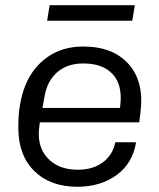

<svg xmlns="http://www.w3.org/2000/svg" viewBox="-20 -713 613 742"><path d="M162.1 -632.8 171.9 -692.9H501L491.2 -632.8ZM278.8 8.8Q174.8 8.8 112.8 -51.8Q50.8 -112.3 50.8 -220.2V-227.1Q50.8 -314.9 78.1 -383.1Q105.5 -451.2 163.1 -492.2Q220.7 -533.2 301.8 -533.2Q416.5 -533.2 477.1 -465.3Q537.6 -397.5 522.9 -278.8L518.1 -240.2H133.8Q133.8 -238.8 133.3 -235.4Q132.8 -231.9 132.8 -230Q120.1 -152.3 161.6 -104.7Q203.1 -57.1 280.8 -57.1Q338.9 -57.1 377 -85.2Q415 -113.3 425.8 -163.1H505.9Q492.7 -82 430.7 -36.6Q368.7 8.8 278.8 8.8ZM151.9 -338.9 144 -295.9H443.8L444.8 -306.2Q454.1 -383.8 416 -425.8Q377.9 -467.8 301.8 -467.8Q240.2 -467.8 200.9 -433.6Q161.6 -399.4 151.9 -338.9Z"/></svg>

Font: Hubot Sans
Style: Italic
Weight: 400
Italic angle: -10°
Designer: Deni Anggara
Foundry: GitHub
Version: Version 1.001;gftools[0.9.31]